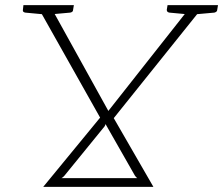

<svg xmlns="http://www.w3.org/2000/svg" viewBox="-20 -726 867 746"><path d="M148 0 369 -269 123 -706H165Q172 -706 174.5 -703Q177 -700 179 -696L401 -295L718 -697Q721 -701 725 -703.5Q729 -706 733 -706H774L422 -267L576 0ZM219 -34H513Q508 -38 504 -44L390 -244Q389 -239 386 -234.5Q383 -230 379 -226L230 -43Q225 -37 219 -34ZM712 -693 714 -706H750L748 -693ZM148 -692 150 -706H187L185 -692ZM722 -706 713 -670 638 -677Q633 -678 630.5 -680.5Q628 -683 628 -688L631 -706ZM827 -706 824 -688Q824 -683 820.5 -680.5Q817 -678 813 -677L735 -670V-706ZM163 -706 153 -670 78 -677Q73 -678 70.5 -680.5Q68 -683 69 -688L71 -706ZM267 -706 264 -688Q264 -683 261 -680.5Q258 -678 253 -677L175 -670L176 -706Z"/></svg>

Font: Aleo ExtraLight
Style: Italic
Weight: 250
Italic angle: -7°
Designer: Alessio Laiso
Foundry: Alessio Laiso
Version: Version 2.001;gftools[0.9.29]